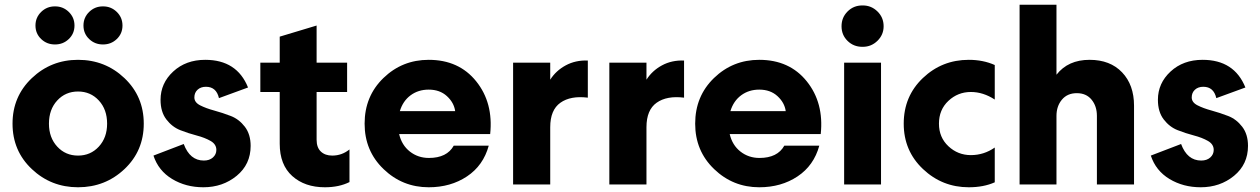

<svg xmlns="http://www.w3.org/2000/svg" viewBox="-20 -780 5327 812"><path d="M213 -753Q247 -753 271 -729.5Q295 -706 295 -672Q295 -638 271 -615Q247 -592 213 -592H212Q178 -592 154 -615Q130 -638 130 -672Q130 -706 154 -729.5Q178 -753 212 -753ZM416 -753Q450 -753 474 -729.5Q498 -706 498 -672Q498 -638 474 -615Q450 -592 416 -592H415Q381 -592 357 -615Q333 -638 333 -672Q333 -706 357 -729.5Q381 -753 415 -753ZM310 12Q196 12 114.5 -65Q33 -142 33 -257Q33 -372 114.5 -449.5Q196 -527 310 -527Q425 -527 506.5 -449.5Q588 -372 588 -257Q588 -142 506.5 -65Q425 12 310 12ZM187 -257Q187 -198 222 -160Q257 -122 310 -122Q363 -122 398 -160Q433 -198 433 -257Q433 -317 398 -355Q363 -393 310 -393Q257 -393 222 -355Q187 -317 187 -257Z M840 12Q766 12 708 -23Q650 -58 629 -122L757 -171Q783 -101 842 -101Q866 -101 880.5 -114Q895 -127 895 -146Q895 -170 870.5 -184Q846 -198 811.5 -207Q777 -216 742.5 -229.5Q708 -243 683.5 -275Q659 -307 659 -358Q659 -428 712.5 -477.5Q766 -527 848 -527Q982 -527 1029 -410L906 -365Q895 -413 851 -413Q829 -413 815.5 -400.5Q802 -388 802 -368Q802 -347 826.5 -334.5Q851 -322 886 -312.5Q921 -303 956 -289.5Q991 -276 1015.5 -244Q1040 -212 1040 -163Q1040 -85 981 -36.5Q922 12 840 12Z M1319 -189Q1319 -156 1337 -139Q1355 -122 1385 -122Q1426 -122 1458 -148V-10Q1414 12 1354 12Q1269 12 1216 -35.5Q1163 -83 1163 -172V-391H1081V-515H1163V-625L1319 -672V-515H1448V-391H1319Z M2047 -164Q2024 -80 1955 -34Q1886 12 1793 12Q1682 12 1602 -65Q1522 -142 1522 -257Q1522 -373 1601.5 -450Q1681 -527 1793 -527Q1921 -527 1994 -436Q2067 -345 2053 -213H1668Q1679 -166 1713.5 -139Q1748 -112 1794 -112Q1870 -112 1899 -164ZM1793 -401Q1749 -401 1716.5 -377Q1684 -353 1671 -310H1905Q1900 -346 1870 -373.5Q1840 -401 1793 -401Z M2466 -524V-367Q2393 -376 2350 -345.5Q2307 -315 2307 -242V0H2150V-515H2307V-443Q2331 -481 2372.5 -503.5Q2414 -526 2466 -524Z M2873 -524V-367Q2800 -376 2757 -345.5Q2714 -315 2714 -242V0H2557V-515H2714V-443Q2738 -481 2779.5 -503.5Q2821 -526 2873 -524Z M3445 -164Q3422 -80 3353 -34Q3284 12 3191 12Q3080 12 3000 -65Q2920 -142 2920 -257Q2920 -373 2999.5 -450Q3079 -527 3191 -527Q3319 -527 3392 -436Q3465 -345 3451 -213H3066Q3077 -166 3111.5 -139Q3146 -112 3192 -112Q3268 -112 3297 -164ZM3191 -401Q3147 -401 3114.5 -377Q3082 -353 3069 -310H3303Q3298 -346 3268 -373.5Q3238 -401 3191 -401Z M3629 -757Q3665 -757 3691 -731.5Q3717 -706 3717 -669Q3717 -633 3691 -607.5Q3665 -582 3629 -582H3627Q3590 -582 3564.5 -607Q3539 -632 3539 -669Q3539 -706 3564.5 -731.5Q3590 -757 3627 -757ZM3550 -515H3706V0H3550Z M4187 -156V-9Q4140 12 4077 12Q3965 12 3883.5 -65Q3802 -142 3802 -257Q3802 -373 3883 -450Q3964 -527 4077 -527Q4138 -527 4187 -505V-359Q4138 -391 4086 -391Q4031 -391 3991 -353.5Q3951 -316 3951 -257Q3951 -199 3991 -161.5Q4031 -124 4086 -124Q4141 -124 4187 -156Z M4448 -290V0H4292V-760H4448V-464Q4497 -527 4588 -527Q4675 -527 4725.5 -474Q4776 -421 4776 -333V0H4619V-290Q4619 -331 4596.5 -358.5Q4574 -386 4534 -386Q4494 -386 4471 -358.5Q4448 -331 4448 -290Z M5058 12Q4984 12 4926 -23Q4868 -58 4847 -122L4975 -171Q5001 -101 5060 -101Q5084 -101 5098.5 -114Q5113 -127 5113 -146Q5113 -170 5088.5 -184Q5064 -198 5029.5 -207Q4995 -216 4960.5 -229.5Q4926 -243 4901.5 -275Q4877 -307 4877 -358Q4877 -428 4930.5 -477.5Q4984 -527 5066 -527Q5200 -527 5247 -410L5124 -365Q5113 -413 5069 -413Q5047 -413 5033.5 -400.5Q5020 -388 5020 -368Q5020 -347 5044.5 -334.5Q5069 -322 5104 -312.5Q5139 -303 5174 -289.5Q5209 -276 5233.5 -244Q5258 -212 5258 -163Q5258 -85 5199 -36.5Q5140 12 5058 12Z"/></svg>

Font: Freely
Style: Bold
Weight: 700
Designer: Kris Sowersby
Foundry: Klim Type Foundry
Version: Version 1.006;hotconv 1.0.113;makeotfexe 2.5.65598;200799169